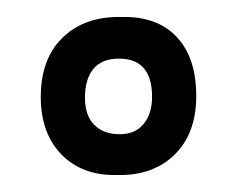

<svg xmlns="http://www.w3.org/2000/svg" viewBox="-20 -609 279 226"><path d="M118 -403Q77 -402 52.5 -427Q28 -452 28 -495Q28 -540 54 -565Q80 -590 123 -589Q165 -590 188 -565.5Q211 -541 211 -496Q211 -452 185.5 -427Q160 -402 118 -403ZM120 -540Q100 -540 90 -528Q80 -516 80 -494Q80 -473 91 -462Q102 -451 121 -451Q139 -451 149 -463Q159 -475 159 -495Q159 -540 120 -540Z"/></svg>

Font: Lalezar
Style: Regular
Weight: 400
Designer: Borna Izadpanah
Foundry: Borna Izadpanah
Version: Version 1.004